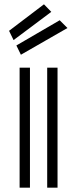

<svg xmlns="http://www.w3.org/2000/svg" viewBox="-20 -871 357 891"><path d="M22 -728 184 -851 218 -816 43 -685ZM56 -660 257 -777 293 -741 77 -617ZM199 -557H247V0H199ZM71 -557H119V0H71Z"/></svg>

Font: Train One
Style: Regular
Weight: 400
Designer: Fontworks Inc.
Foundry: Fontworks Inc.
Version: Version 1.100